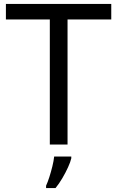

<svg xmlns="http://www.w3.org/2000/svg" viewBox="-20 -734 596 975"><path d="M323 0H233V-635H10V-714H545V-635H323ZM342 70Q338 88 325.5 115.5Q313 143 296.5 171Q280 199 262 221H214V209Q222 192 230.5 165.5Q239 139 246 110.5Q253 82 255 61H342Z"/></svg>

Font: Noto Sans Living
Style: Regular
Weight: 400
Designer: Monotype Design Team
Foundry: Monotype Imaging Inc.
Version: Version 2.013; ttfautohint (v1.8.4.7-5d5b)